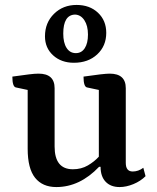

<svg xmlns="http://www.w3.org/2000/svg" viewBox="-20 -745 634 777"><path d="M208 12Q152 12 122 -25.5Q92 -63 92 -143V-381L45 -391Q30 -393 30 -435Q73 -441 97 -444Q121 -447 136 -447Q201 -447 201 -388V-152Q201 -60 275 -60Q309 -60 335.5 -75.5Q362 -91 380 -111V-381L333 -391Q318 -393 318 -435Q400 -447 424 -447Q489 -447 489 -388V-86Q489 -51 517 -51Q540 -51 560 -66L569 -32Q549 -12 520 0Q491 12 464 12Q428 12 407.5 -9.5Q387 -31 387 -70H381Q303 12 208 12ZM279 -491Q228 -491 195 -521Q162 -551 162 -598Q162 -653 198.5 -689Q235 -725 290 -725Q343 -725 376.5 -693.5Q410 -662 410 -612Q410 -559 373.5 -525Q337 -491 279 -491ZM287 -530Q310 -530 323 -550Q336 -570 336 -605Q336 -641 321.5 -663Q307 -685 284 -686Q236 -685 236 -609Q236 -572 249.5 -551Q263 -530 287 -530Z"/></svg>

Font: Petrona SemiBold
Style: Regular
Weight: 600
Designer: Ringo R. Seeber
Foundry: Ringo R. Seeber
Version: Version 2.001; ttfautohint (v1.8.3)